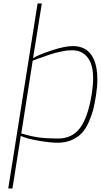

<svg xmlns="http://www.w3.org/2000/svg" viewBox="-20 -802 574 1092"><path d="M311 -14.2Q391.1 -14.2 436 -75.2Q481 -136.2 502 -269Q509.8 -318.4 509.8 -356.9Q509.8 -418.5 490.7 -455.1Q460 -516.1 390.1 -516.1Q375.5 -516.1 359.9 -514.6Q338.9 -511.7 293.9 -501Q292.5 -501 258.8 -490.2L194.8 -467.8L166 -457L101.1 -43Q158.7 -25.9 202.6 -20Q246.6 -14.2 311 -14.2ZM50.8 270H26.9L193.8 -782.2H217.8L168 -471.2Q194.8 -488.8 271.5 -514.6Q348.1 -540 394 -540Q433.6 -540 462.4 -523.9Q533.7 -481.9 533.7 -350.6Q533.7 -309.1 525.9 -258.8Q518.6 -212.4 509.8 -177.2Q500.5 -142.1 483.9 -105.5Q467.3 -68.4 444.8 -44.4Q421.9 -20.5 387.2 -5.4Q352.1 9.8 307.1 9.8Q267.1 9.8 203.1 -1Q139.2 -11.2 98.1 -28.8Z"/></svg>

Font: Squarion Thin
Style: Italic
Weight: 100
Designer: Natanael Gama
Version: Version 1.00;September 12, 2019;FontCreator 11.5.0.2425 64-b